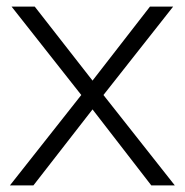

<svg xmlns="http://www.w3.org/2000/svg" viewBox="-20 -560 558 580"><path d="M81 0 259.5 -229.5 437 0H508L292.5 -273L503 -540H433L259.5 -316.5L85 -540H15L225.5 -273L10 0Z"/></svg>

Font: Hauora Light
Style: Regular
Weight: 300
Designer: Wayne Shih
Foundry: WCYS
Version: Version 1.001;hotconv 1.0.109;makeotfexe 2.5.65596